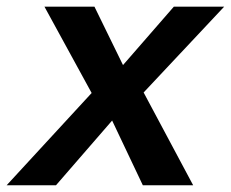

<svg xmlns="http://www.w3.org/2000/svg" viewBox="-47 -548 684 568"><path d="M375.5 0 284.7 -191.4 118.7 0H-27.3L224.1 -272.9L84.5 -528.3H232.4L316.9 -355.5L467.3 -528.3H616.2L377.9 -274.4L524.4 0Z"/></svg>

Font: Liberation Mono
Style: Bold Italic
Weight: 700
Italic angle: -12°
Monospace: yes
Designer: Steve Matteson
Foundry: Ascender Corporation
Version: Version 2.1.5